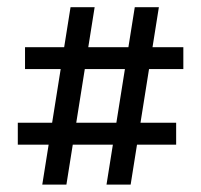

<svg xmlns="http://www.w3.org/2000/svg" viewBox="-20 -501 546 521"><path d="M269 0 345.7 -481.4H411.1L334.5 0ZM28.3 -108.4V-168H458V-108.4ZM94.7 0 171.4 -481.4H236.8L160.2 0ZM47.9 -313.5V-373H477.5V-313.5Z"/></svg>

Font: Markazi Text
Style: Regular
Weight: 400
Designer: Borna Izadpanah (Arabic designer), Fiona Ross (Arabic design director) and Florian Runge (Latin designer)
Foundry: Borna Izadpanah and Florian Runge
Version: Version 1.000